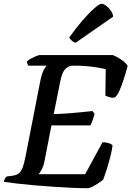

<svg xmlns="http://www.w3.org/2000/svg" viewBox="-30 -995 695 1015"><path d="M432 0Q401 0 355 -2Q309 -4 256 -7.5Q203 -11 151 -15.5Q99 -20 56.5 -25Q14 -30 -10 -34Q-8 -43 -3.5 -51Q1 -59 5 -62L36 -66Q58 -69 70.5 -79.5Q83 -90 90.5 -111Q98 -132 105 -168L183 -567Q191 -606 201.5 -625.5Q212 -645 218 -648H120Q118 -651 115 -657Q112 -663 113 -671Q120 -678 134 -685.5Q148 -693 161.5 -698.5Q175 -704 181 -704H566Q587 -696 610 -680.5Q633 -665 645 -647Q635 -610 624 -575.5Q613 -541 601.5 -516Q590 -491 579 -481Q566 -476 549.5 -481Q533 -486 527 -490L529 -629Q514 -633 488.5 -637.5Q463 -642 431 -645Q399 -648 362 -648Q337 -648 322.5 -636.5Q308 -625 300.5 -606.5Q293 -588 289 -567L254 -392Q295 -393 329.5 -395.5Q364 -398 396.5 -401.5Q429 -405 459 -408L470 -393Q464 -371 458 -355Q452 -339 447 -332H242L205 -142Q200 -116 190.5 -99Q181 -82 174 -74H420L512 -243Q531 -243 547 -237.5Q563 -232 565 -225Q561 -196 552 -161.5Q543 -127 533 -96Q523 -65 516 -46Q507 -38 490.5 -27Q474 -16 458 -8Q442 0 432 0ZM370 -769Q358 -772 348.5 -781Q339 -790 336 -797Q374 -850 408.5 -889.5Q443 -929 469.5 -952Q496 -975 507 -975Q517 -975 531 -964.5Q545 -954 556 -938.5Q567 -923 568 -907Z"/></svg>

Font: Texturina 12pt SemiBold
Style: Italic
Weight: 600
Italic angle: -11°
Version: Version 1.002